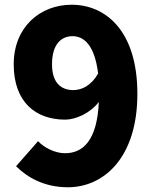

<svg xmlns="http://www.w3.org/2000/svg" viewBox="-20 -778 649 812"><path d="M290 -397C240 -397 200 -426 200 -506C200 -592 240 -625 287 -625C333 -625 380 -590 395 -467C366 -416 326 -397 290 -397ZM48 -75C95 -28 167 14 267 14C419 14 561 -111 561 -381C561 -651 424 -758 283 -758C150 -758 38 -664 38 -506C38 -346 131 -272 256 -272C299 -272 362 -299 398 -347C391 -184 331 -130 255 -130C212 -130 166 -154 141 -181Z"/></svg>

Font: Noto Sans T Chinese Black
Style: Bold
Weight: 900
Designer: Ryoko NISHIZUKA (kana & ideographs); Paul D. Hunt (Latin, Greek & Cyrillic); Wenlong ZHANG (bopomofo); Sandoll Communica
Foundry: Adobe Systems Incorporated
Version: Version 1.000;PS 1;hotconv 1.0.78;makeotf.lib2.5.61930